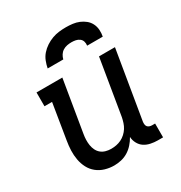

<svg xmlns="http://www.w3.org/2000/svg" viewBox="-177 -877 953 1011"><g transform="rotate(-30 300.0 -371.0)"><path d="M226 8Q198 8 171 0Q144 -8 123 -25Q102 -42 89.5 -66Q77 -90 72 -117.5Q67 -145 68 -173.5Q69 -202 74 -231L109 -446H63V-530H220L168 -217Q165 -200 164.5 -183Q164 -166 166.5 -150Q169 -134 176 -119.5Q183 -105 195 -95Q207 -85 223 -80.5Q239 -76 256 -76Q272 -76 287.5 -79Q303 -82 317.5 -89Q332 -96 344.5 -107.5Q357 -119 365.5 -132.5Q374 -146 379 -161.5Q384 -177 387 -192L443 -530H540L471 -116Q470 -108 471 -100Q472 -92 476.5 -86.5Q481 -81 488.5 -78.5Q496 -76 504 -76H522V8H490Q469 8 447.5 3.5Q426 -1 409.5 -12Q393 -23 383 -41.5Q373 -60 372 -81Q361 -61 345.5 -43.5Q330 -26 310.5 -14Q291 -2 269 3Q247 8 226 8ZM177 -610Q181 -631 189 -651.5Q197 -672 211.5 -688.5Q226 -705 245 -717.5Q264 -730 284.5 -737.5Q305 -745 326 -747.5Q347 -750 368 -750Q388 -750 408.5 -747.5Q429 -745 447 -737.5Q465 -730 480 -718Q495 -706 504 -688.5Q513 -671 514.5 -650.5Q516 -630 512 -610H417Q419 -623 415.5 -635Q412 -647 402 -654.5Q392 -662 379.5 -664.5Q367 -667 354 -667Q341 -667 327.5 -664.5Q314 -662 302 -654.5Q290 -647 282.5 -635Q275 -623 272 -610Z"/></g></svg>

Font: Iosevka Curly Slab MdEx
Style: Italic
Weight: 500
Width: 7
Italic angle: -9°
Monospace: yes
Designer: Belleve Invis
Foundry: Belleve Invis
Version: Version 11.0.0; ttfautohint (v1.8.3)